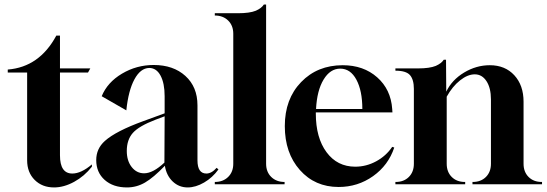

<svg xmlns="http://www.w3.org/2000/svg" viewBox="-20 -808 2397 842"><path d="M217 14Q165 14 132 -19Q99 -52 99 -105V-490H14V-503Q153 -514 227 -652H243V-508H376L366 -490H243V-127Q243 -47 297 -47Q336 -47 383 -87V-77Q350 -35 305 -10.5Q260 14 217 14Z M537 14Q476 14 439 -19Q402 -52 402 -106Q402 -156 440 -190Q488 -233 609 -277L702 -311V-386Q702 -443 684 -476.5Q666 -510 634 -510Q596 -509 569.5 -460Q543 -411 534 -324L426 -386Q451 -447 515 -485Q579 -523 654 -523Q740 -523 793 -475Q846 -427 846 -346V-105Q846 -47 885 -47Q908 -47 930 -72L938 -65Q912 -29 875 -7.5Q838 14 803 14Q765 14 737.5 -12Q710 -38 703 -81Q653 -29 616 -7.5Q579 14 537 14ZM612 -48Q651 -48 701 -95L702 -298L662 -283Q589 -255 562.5 -225Q536 -195 536 -146Q536 -103 557.5 -75.5Q579 -48 612 -48Z M922 0V-10Q958 -10 980.5 -32Q1003 -54 1003 -90V-660Q1003 -696 980.5 -718Q958 -740 922 -740V-750H1024Q1075 -750 1102 -761Q1127 -772 1137 -788H1147V-90Q1147 -54 1169.5 -32Q1192 -10 1228 -10V0Z M1465 12Q1361 12 1295 -62.5Q1229 -137 1229 -255Q1229 -374 1300.5 -448Q1372 -522 1483 -522Q1574 -522 1634 -469Q1694 -416 1700 -330L1701 -315H1365V-310Q1365 -204 1412 -140.5Q1459 -77 1538 -77Q1586 -77 1629.5 -100.5Q1673 -124 1700 -164L1709 -161Q1683 -83 1616 -35.5Q1549 12 1465 12ZM1366 -330H1569Q1569 -410 1543 -458.5Q1517 -507 1472 -507Q1428 -507 1399 -459Q1370 -411 1366 -330Z M1714 0V-10H1715Q1751 -10 1773 -32Q1795 -54 1795 -90V-418Q1795 -459 1778 -478.5Q1761 -498 1714 -498V-508H1813Q1864 -508 1891 -519Q1916 -530 1926 -546H1936L1937 -406Q1962 -458 2015.5 -490Q2069 -522 2128 -522Q2195 -522 2235.5 -478Q2276 -434 2276 -362V-90Q2276 -54 2298 -32Q2320 -10 2356 -10H2357V0H2052V-10H2053Q2089 -10 2111 -32Q2133 -54 2133 -90V-372Q2133 -422 2113.5 -452Q2094 -482 2062 -482Q2031 -482 1997.5 -455.5Q1964 -429 1939 -384V-90Q1939 -54 1961 -32Q1983 -10 2019 -10H2020V0Z"/></svg>

Font: Gloock
Style: Regular
Weight: 400
Designer: Duarte Pinto
Foundry: Duarte Pinto
Version: Version 1.000